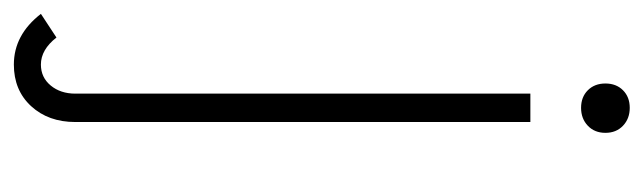

<svg xmlns="http://www.w3.org/2000/svg" viewBox="-386 -334 951 284"><g transform="rotate(90 90.0 -191.5)"><path d="M-32 224 3 201Q21 224 43 224Q62 224 74 209.5Q86 195 86 173V-500H128V173Q128 213 104.5 238.5Q81 264 43 264Q-1 264 -32 224ZM71 -611Q71 -627 81 -637Q91 -647 107 -647Q123 -647 133.5 -637Q144 -627 144 -611Q144 -595 133.5 -585Q123 -575 107 -575Q91 -575 81 -585Q71 -595 71 -611Z"/></g></svg>

Font: Bellota Text Light
Style: Regular
Weight: 300
Designer: Kemie Guaida
Foundry: Kemie Guaida
Version: Version 4.001